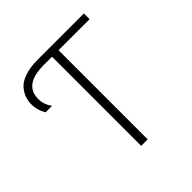

<svg xmlns="http://www.w3.org/2000/svg" viewBox="-189 -888 1045 1045"><g transform="rotate(-45 334.0 -365.0)"><path d="M251 -730H605V-686H366V0H316V-686H251Q100 -686 100 -576Q100 -534 127 -497H77Q53 -538 53 -580Q53 -608 61 -631.5Q69 -655 89 -678.5Q109 -702 150.5 -716Q192 -730 251 -730Z"/></g></svg>

Font: Mplus 1p Light
Style: Regular
Weight: 300
Version: Version 1.061